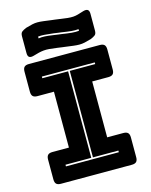

<svg xmlns="http://www.w3.org/2000/svg" viewBox="-136 -1028 877 1115"><g transform="rotate(-15 302.5 -470.5)"><path d="M89 0Q70 0 61.5 -8.5Q53 -17 53 -36V-155Q53 -174 61.5 -182.5Q70 -191 89 -191H188V-527H89Q70 -527 61.5 -535.5Q53 -544 53 -563V-684Q53 -703 61.5 -711.5Q70 -720 89 -720H515Q534 -720 542.5 -711.5Q551 -703 551 -684V-563Q551 -544 542.5 -535.5Q534 -527 515 -527H418V-191H515Q534 -191 542.5 -182.5Q551 -174 551 -155V-36Q551 -17 542.5 -8.5Q534 0 515 0ZM461 -90V-100H308V-620H461V-630H143V-620H298V-100H143V-90ZM301 -764 273 -768Q245 -772 226 -773.5Q207 -775 192 -773.5Q177 -772 162.5 -768.5Q148 -765 128 -759Q110 -754 101 -760Q92 -766 92 -785V-886Q92 -905 101.5 -912.5Q111 -920 128 -927Q152 -934 168 -937.5Q184 -941 199.5 -941Q215 -941 234.5 -938.5Q254 -936 284 -932L301 -930L323 -927Q356 -922 375.5 -920Q395 -918 409.5 -919Q424 -920 438 -924Q452 -928 474 -935Q492 -940 501 -934Q510 -928 510 -909V-808Q510 -789 500.5 -781.5Q491 -774 474 -767Q450 -760 434 -756.5Q418 -753 402 -753Q386 -753 366.5 -755.5Q347 -758 317 -762ZM420 -841Q400 -839 378 -841Q356 -843 318 -849L302 -851L274 -855Q240 -859 219.5 -860.5Q199 -862 182 -860V-849Q198 -852 218.5 -851Q239 -850 272 -845L300 -841L316 -839Q354 -833 377 -831Q400 -829 420 -831Z"/></g></svg>

Font: Bungee Inline
Style: Regular
Weight: 400
Designer: David Jonathan Ross
Foundry: David Jonathan Ross
Version: Version 1.001;PS 1.0;hotconv 1.0.72;makeotf.lib2.5.5900